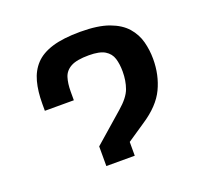

<svg xmlns="http://www.w3.org/2000/svg" viewBox="-99 -645 797 757"><g transform="rotate(-20 300.0 -266.5)"><path d="M224.6 0V-82.5L348.1 -190.4Q389.6 -226.1 401.1 -258.1Q412.6 -290 412.6 -328.6Q412.6 -359.4 405.3 -383.3Q397.9 -407.2 375.7 -420.7Q353.5 -434.1 308.6 -434.1Q257.8 -434.1 233.2 -420.7Q208.5 -407.2 200.7 -382.6Q192.9 -357.9 192.9 -323.7V-287.6H71.3V-316.9Q71.3 -368.7 82 -408.9Q92.8 -449.2 118.7 -476.8Q144.5 -504.4 190.9 -518.6Q237.3 -532.7 308.6 -532.7Q382.3 -532.7 428.2 -515.9Q474.1 -499 499 -470.5Q523.9 -441.9 533.2 -406.5Q542.5 -371.1 542.5 -334Q542.5 -266.6 515.9 -210.7Q489.3 -154.8 419.4 -108.9L327.6 -46.9L343.8 -82.5V0Z"/></g></svg>

Font: Monda SemiBold
Style: Regular
Weight: 600
Designer: Vernon Adams
Foundry: Vernon Adams
Version: Version 2.200